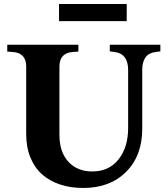

<svg xmlns="http://www.w3.org/2000/svg" viewBox="-20 -922 836 953"><path d="M616 -575Q616 -615 599 -637.5Q582 -660 548 -664L525 -667V-700H776V-667L753 -664Q719 -660 702.5 -637.5Q686 -615 686 -575V-283Q686 -149 606 -69Q526 11 393 11Q331 11 279 -6Q227 -23 189.5 -56Q152 -89 131 -140Q110 -191 110 -258V-592Q110 -626 93 -644Q76 -662 43 -664L16 -666V-700H369V-666L342 -664Q309 -662 292 -644Q275 -626 275 -592V-253Q275 -167 319.5 -119Q364 -71 438 -71Q521 -71 568.5 -131Q616 -191 616 -287ZM273 -902H609V-817H273Z"/></svg>

Font: Redaction
Style: Bold
Weight: 700
Designer: Jeremy Mickel / Forest Young
Foundry: MCKL
Version: Version 2.001; Redaction Bold